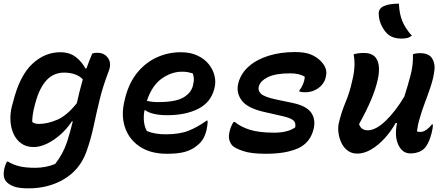

<svg xmlns="http://www.w3.org/2000/svg" viewBox="-21 -834 2441 1055"><path d="M310 -547Q361 -547 395 -521Q429 -495 448 -458H454Q461 -478 469 -498.5Q477 -519 486 -540Q492 -542 499 -543Q506 -544 514 -544Q553 -544 573 -514.5Q593 -485 576 -442Q544 -359 526 -284Q508 -209 493 -138.5Q478 -68 453 2Q417 99 331.5 150Q246 201 135 201Q79 201 51 189Q23 177 11 161Q-8 135 4 88Q9 68 17 54H23Q48 70 83 79Q118 88 173 88Q230 88 282 67Q305 37 320 9.5Q335 -18 348 -56Q357 -84 364.5 -111.5Q372 -139 379 -167H374Q346 -125 310 -93.5Q274 -62 236 -44Q198 -26 164 -26Q124 -26 96.5 -45.5Q69 -65 54 -97.5Q39 -130 36.5 -169.5Q34 -209 44 -249L51 -274Q87 -418 156 -482.5Q225 -547 310 -547ZM156 -164Q170 -153 192 -153Q240 -153 293.5 -176Q347 -199 401 -267Q408 -298 416 -330.5Q424 -363 434 -398Q416 -417 389.5 -426Q363 -435 332 -435Q274 -435 235.5 -394Q197 -353 175 -274L170 -256Q163 -230 159.5 -207Q156 -184 156 -164Z M973 -547Q1025 -547 1063.5 -529Q1102 -511 1125.5 -482Q1149 -453 1157.5 -418.5Q1166 -384 1158 -352L1156 -344Q1137 -271 1068 -236Q999 -201 897 -201Q855 -201 824 -208.5Q793 -216 778 -228H773Q767 -197 770 -167Q773 -137 786 -114Q811 -104 836 -100Q861 -96 890 -96Q965 -96 1014.5 -115.5Q1064 -135 1114 -171H1120Q1120 -156 1118 -143.5Q1116 -131 1114 -120Q1106 -88 1093.5 -68.5Q1081 -49 1063 -35Q1035 -11 996.5 0Q958 11 897 11Q805 11 745.5 -29.5Q686 -70 664.5 -138Q643 -206 665 -288L668 -301Q690 -383 735.5 -437.5Q781 -492 842.5 -519.5Q904 -547 973 -547ZM979 -440Q921 -440 867.5 -402Q814 -364 786 -280Q813 -273 848 -273Q943 -273 986 -298Q1029 -323 1039 -363Q1045 -387 1044 -403Q1043 -419 1038 -431Q1025 -435 1011.5 -437.5Q998 -440 979 -440Z M1600 -548Q1652 -548 1683.5 -536Q1715 -524 1740 -500Q1781 -459 1770 -416L1768 -405Q1759 -372 1728 -349.5Q1697 -327 1655 -327Q1637 -327 1624 -331V-337Q1650 -370 1654 -412Q1625 -431 1573 -431Q1493 -431 1451 -410Q1409 -389 1401 -359Q1395 -336 1413.5 -318.5Q1432 -301 1498 -287L1584 -269Q1662 -253 1688.5 -215.5Q1715 -178 1702 -124Q1683 -49 1616.5 -19Q1550 11 1440 11Q1358 11 1313.5 -4.5Q1269 -20 1256 -34Q1245 -45 1239 -65.5Q1233 -86 1243 -121Q1250 -146 1263 -164H1269Q1303 -136 1353.5 -120.5Q1404 -105 1486 -105Q1560 -105 1601 -134Q1606 -160 1590.5 -173Q1575 -186 1531 -196L1430 -219Q1337 -240 1306 -283.5Q1275 -327 1289 -379Q1303 -431 1346 -469Q1389 -507 1454.5 -527.5Q1520 -548 1600 -548Z M1922 -535Q1943 -543 1979 -543Q2034 -543 2052 -503Q2070 -463 2054 -394Q2043 -344 2017.5 -284Q1992 -224 1952 -152Q1963 -118 2000 -118Q2043 -118 2097 -169Q2151 -220 2201 -304Q2220 -364 2235 -420.5Q2250 -477 2248 -536Q2265 -542 2286 -542Q2336 -542 2353.5 -513Q2371 -484 2366 -448Q2361 -406 2346 -360.5Q2331 -315 2314 -270.5Q2297 -226 2285 -183Q2279 -163 2275.5 -146Q2272 -129 2270 -112Q2278 -109 2288 -109Q2305 -109 2322 -121Q2339 -133 2352 -150H2358Q2358 -131 2351 -104Q2344 -77 2337 -61Q2330 -45 2321 -31Q2308 -11 2285 -1Q2262 9 2234 9Q2190 9 2168 -37.5Q2146 -84 2160 -155Q2160 -157 2161 -158H2153Q2128 -113 2093 -74.5Q2058 -36 2019 -13Q1980 10 1942 10Q1912 10 1890 -6Q1868 -22 1855.5 -48Q1843 -74 1839 -103.5Q1835 -133 1841 -159Q1855 -218 1878 -273Q1901 -328 1914 -389Q1935 -471 1922 -535ZM2171 -814Q2173 -759 2189.5 -718.5Q2206 -678 2242 -638Q2229 -628 2215.5 -625Q2202 -622 2185 -622Q2142 -622 2116 -641Q2093 -659 2077 -690.5Q2061 -722 2060 -756Q2058 -786 2087 -800Q2104 -808 2126 -811Q2148 -814 2171 -814Z"/></svg>

Font: Recursive Mn Csl St SmB
Style: Italic
Weight: 600
Italic angle: -15°
Monospace: yes
Version: Version 1.079;hotconv 1.0.112;makeotfexe 2.5.65598; ttfautoh